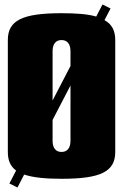

<svg xmlns="http://www.w3.org/2000/svg" viewBox="-20 -789 550 858"><path d="M255 -610C281 -610 295 -592 295 -560V-494L215 -340V-560C215 -592 229 -610 255 -610ZM255 -730C80 -730 15 -698 15 -610V-110C15 -73 26 -46 52 -27L22 31L58 49L88 -9C126 4 181 10 255 10C430 10 495 -22 495 -110V-610C495 -651 481 -680 447 -699L474 -751L438 -769L410 -715C373 -726 322 -730 255 -730ZM255 -110C229 -110 215 -128 215 -160V-253L295 -407V-160C295 -128 281 -110 255 -110Z"/></svg>

Font: MikodacsPCS
Style: Regular
Weight: 900
Designer: gluk (gluksza@wp.pl)
Foundry: gluk (gluksza@wp.pl)
Version: Version 0.27